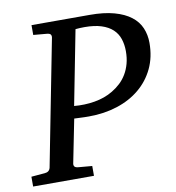

<svg xmlns="http://www.w3.org/2000/svg" viewBox="-94 -740 742 809"><g transform="rotate(-10 277.0 -335.5)"><path d="M466.8 -494.1Q466.8 -522.9 458.7 -546.9Q450.7 -570.8 432.4 -587.9Q414.1 -605 384.5 -614.5Q355 -624 312 -624Q302.7 -624 292.2 -623.5Q281.7 -623 273.9 -622.1L211.9 -304.2Q233.9 -302.2 256.1 -303Q278.3 -303.7 299.8 -307.4Q321.3 -311 341.3 -318.1Q361.3 -325.2 378.9 -335.9Q397.9 -347.2 414.1 -362.3Q430.2 -377.4 441.9 -397Q453.6 -416.5 460.2 -440.7Q466.8 -464.8 466.8 -494.1ZM570.8 -511.2Q570.8 -450.7 547.9 -402.3Q524.9 -354 484.1 -320.1Q443.4 -286.1 387.5 -268.1Q331.5 -250 266.1 -250Q258.3 -250 247.6 -250.2Q236.8 -250.5 227.1 -251Q215.3 -251.5 203.1 -252L166 -65.9Q164.6 -58.6 168.5 -53.2Q172.4 -47.9 186 -46.9L243.2 -42V0H-17.1V-42L41 -46.9Q60.5 -48.3 64.9 -65.9L169.9 -604Q171.4 -612.3 167.5 -617.7Q163.6 -623 149.9 -624L94.2 -628.9V-670.9H342.8Q404.3 -670.9 447.5 -658.9Q490.7 -647 518.3 -625.7Q545.9 -604.5 558.3 -575.2Q570.8 -545.9 570.8 -511.2Z"/></g></svg>

Font: Charis SIL
Style: Italic
Weight: 400
Italic angle: -11°
Foundry: SIL International
Version: Version 4.112